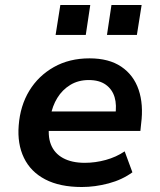

<svg xmlns="http://www.w3.org/2000/svg" viewBox="-20 -740 640 770"><path d="M308 10Q220 10 161.5 -20.5Q103 -51 76 -107Q49 -163 55 -237Q61 -316 97.5 -376Q134 -436 196 -471Q258 -506 339 -506Q417 -506 466.5 -472.5Q516 -439 536 -380Q556 -321 546 -244L543 -215H155L167 -293H460L442 -275Q449 -319 439.5 -350.5Q430 -382 404 -400.5Q378 -419 336 -419Q294 -419 262 -399.5Q230 -380 210 -347.5Q190 -315 183 -275L179 -249Q170 -197 184 -161Q198 -125 233 -106Q268 -87 320 -87Q362 -87 404 -98.5Q446 -110 480 -133L511 -49Q470 -19 415.5 -4.5Q361 10 308 10ZM409 -600 427 -720H548L529 -600ZM203 -600 222 -720H342L324 -600Z"/></svg>

Font: Nunito Sans 9pt
Style: Bold Italic
Weight: 700
Italic angle: -9°
Version: Version 3.101;gftools[0.9.27]